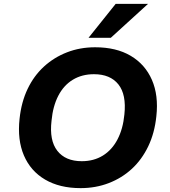

<svg xmlns="http://www.w3.org/2000/svg" viewBox="-20 -960 875 991"><path d="M396 11Q288 11 213 -33Q138 -77 103.5 -157.5Q69 -238 81 -347Q90 -433 122.5 -501Q155 -569 207 -616.5Q259 -664 326 -690Q393 -716 471 -716Q580 -716 654.5 -672Q729 -628 764 -548Q799 -468 787 -360Q778 -273 745 -204.5Q712 -136 660.5 -88.5Q609 -41 541.5 -15Q474 11 396 11ZM402 -128Q464 -128 511 -157Q558 -186 586.5 -240.5Q615 -295 622 -369Q633 -472 591 -524.5Q549 -577 465 -577Q403 -577 356 -548.5Q309 -520 281 -466Q253 -412 246 -337Q234 -235 276 -181.5Q318 -128 402 -128ZM437 -765 577 -940H744L552 -765Z"/></svg>

Font: Nunito Sans 8pt ExtraBold
Style: Italic
Weight: 800
Italic angle: -9°
Version: Version 3.101;gftools[0.9.27]